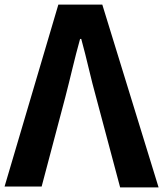

<svg xmlns="http://www.w3.org/2000/svg" viewBox="-26 -775 713 839"><path d="M-6 40H156L259 -349C282 -437 299 -516 324 -605H329C354 -515 370 -435 395 -346L499 44H667L421 -755H229Z"/></svg>

Font: GenEiGothic-pro-Regular
Style: Bold
Weight: 700
Designer: Ryoko NISHIZUKA (kana & ideographs); Paul D. Hunt (Latin, Greek & Cyrillic); Wenlong ZHANG (bopomofo); Sandoll Communica
Foundry: Adobe Systems Incorporated; o_tamon
Version: Version 1.000.140830